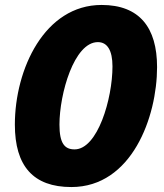

<svg xmlns="http://www.w3.org/2000/svg" viewBox="-20 -745 663 775"><path d="M268 10C512 10 614 -273 614 -474C614 -634 543 -725 390 -725C160 -725 40 -466 40 -242C40 -75 114 10 268 10ZM281 -142C241 -142 220 -166 220 -242C220 -366 279 -575 375 -575C413 -575 434 -542 434 -477C434 -346 374 -142 281 -142Z"/></svg>

Font: Noto Sans Condensed Black
Style: Italic
Weight: 900
Width: 3
Italic angle: -12°
Designer: Monotype Design Team
Foundry: Monotype Imaging Inc.
Version: Version 2.013